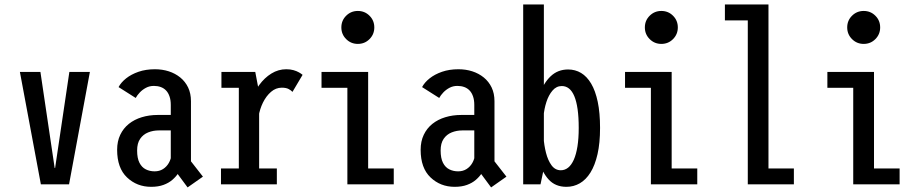

<svg xmlns="http://www.w3.org/2000/svg" viewBox="-20 -820 4090 854"><path d="M288.5 -500H379.8L287.1 0H161.8L68.5 -500H159.8L223.2 -72.7H225.1Z M814.4 13.6 748.4 -75.6 800 -140.1 882.6 -34.3ZM742.6 -131.6 788.1 -78.7Q782.9 -64.9 772.6 -49.3Q762.4 -33.7 746.4 -19.9Q730.4 -6.1 707.2 2.4Q684 11 652.3 11Q589 11 545 -30.8Q501 -72.5 501 -153.6Q501 -191.6 514.9 -220.5Q528.7 -249.4 553.1 -269Q577.6 -288.6 610.6 -298.6Q643.6 -308.7 681.6 -308.7H750.8V-239.9H686.4Q660.9 -239.9 638.9 -231Q616.9 -222.2 603.4 -202.6Q589.9 -183 589.9 -150.6Q589.9 -116.4 600.3 -96Q610.7 -75.6 628.4 -66.8Q646 -57.9 667.7 -57.9Q689.2 -57.9 705.2 -68.1Q721.2 -78.3 730.8 -95.1Q740.4 -111.9 742.6 -131.6ZM669.1 -512Q701.9 -512 730.6 -502.8Q759.4 -493.5 781.8 -475.4Q804.1 -457.2 816.8 -430.8Q829.4 -404.3 829.4 -369.9V-77.4L739.6 -94.1V-353.3Q739.6 -375.1 734 -391.2Q728.5 -407.3 718.6 -417.6Q708.8 -427.9 695 -432.9Q681.3 -437.9 664.6 -437.9Q644.9 -437.9 629.1 -429.4Q613.2 -420.9 601.7 -408.6Q590.1 -396.4 583.6 -384.3L507.4 -432.6Q518.2 -453.3 540.9 -471.4Q563.5 -489.4 596 -500.7Q628.6 -512 669.1 -512Z M1083.9 -287.9Q1083.9 -329.9 1096.8 -369.8Q1109.7 -409.8 1133 -441.9Q1156.4 -474.1 1187.2 -493Q1218 -512 1253.3 -512Q1271.3 -512 1285.3 -508Q1299.3 -504 1309.5 -498.2Q1319.7 -492.5 1325.9 -487.1L1280.9 -411.3Q1274.8 -418.2 1263.6 -424.1Q1252.5 -430 1233.5 -430Q1206.9 -430 1185.5 -411.5Q1164 -392.9 1149.6 -363.7Q1135.3 -334.5 1130.4 -302.6ZM1132.6 -70.6H1211.4V0H962.9V-70.6H1042.3V-429.4H964.9V-500H1115.4L1132.6 -409.6Z M1571.6 -624.7Q1541.1 -624.7 1519.7 -646.1Q1498.3 -667.5 1498.3 -698Q1498.3 -728.8 1519.7 -750Q1541.1 -771.3 1571.6 -771.3Q1602.4 -771.3 1623.6 -750Q1644.9 -728.8 1644.9 -698Q1644.9 -667.5 1623.6 -646.1Q1602.4 -624.7 1571.6 -624.7ZM1617.5 -70.6H1731.4V0H1525.1V-429.4H1410.1V-500H1617.5Z M2164.4 13.6 2098.4 -75.6 2150 -140.1 2232.6 -34.3ZM2092.6 -131.6 2138.1 -78.7Q2132.9 -64.9 2122.6 -49.3Q2112.4 -33.7 2096.4 -19.9Q2080.4 -6.1 2057.2 2.4Q2034 11 2002.3 11Q1939 11 1895 -30.8Q1851 -72.5 1851 -153.6Q1851 -191.6 1864.9 -220.5Q1878.7 -249.4 1903.1 -269Q1927.6 -288.6 1960.6 -298.6Q1993.6 -308.7 2031.6 -308.7H2100.8V-239.9H2036.4Q2010.9 -239.9 1988.9 -231Q1966.9 -222.2 1953.4 -202.6Q1939.9 -183 1939.9 -150.6Q1939.9 -116.4 1950.3 -96Q1960.7 -75.6 1978.4 -66.8Q1996 -57.9 2017.7 -57.9Q2039.2 -57.9 2055.2 -68.1Q2071.2 -78.3 2080.8 -95.1Q2090.4 -111.9 2092.6 -131.6ZM2019.1 -512Q2051.9 -512 2080.6 -502.8Q2109.4 -493.5 2131.8 -475.4Q2154.1 -457.2 2166.8 -430.8Q2179.4 -404.3 2179.4 -369.9V-77.4L2089.6 -94.1V-353.3Q2089.6 -375.1 2084 -391.2Q2078.5 -407.3 2068.6 -417.6Q2058.8 -427.9 2045 -432.9Q2031.3 -437.9 2014.6 -437.9Q1994.9 -437.9 1979.1 -429.4Q1963.2 -420.9 1951.7 -408.6Q1940.1 -396.4 1933.6 -384.3L1857.4 -432.6Q1868.2 -453.3 1890.9 -471.4Q1913.5 -489.4 1946 -500.7Q1978.6 -512 2019.1 -512Z M2307.1 0V-800H2399.1V-71L2384.1 0ZM2507 -511Q2538.5 -511 2564.6 -495.5Q2590.6 -479.9 2609.5 -448Q2628.4 -416.1 2638.7 -367Q2649 -318 2649 -251Q2649 -184 2637.8 -134.6Q2626.5 -85.1 2606.5 -52.9Q2586.4 -20.6 2559.1 -4.8Q2531.8 11 2499.4 11Q2449.8 11 2420.1 -21.9Q2390.4 -54.7 2377.4 -106.1Q2364.3 -157.4 2364.3 -213.4L2397.8 -208.6Q2400.1 -173.7 2408.6 -140.2Q2417.1 -106.7 2433.2 -84.7Q2449.4 -62.7 2474.4 -62.7Q2492.4 -62.7 2507 -74.3Q2521.6 -85.9 2532.2 -109.5Q2542.7 -133.1 2548.4 -168.4Q2554.1 -203.8 2554.1 -251Q2554.1 -299.1 2549.1 -334.2Q2544.1 -369.3 2534.5 -392.2Q2524.9 -415.1 2510.9 -426.2Q2497 -437.3 2478.7 -437.3Q2454.5 -437.3 2437.4 -417.1Q2420.2 -397 2410.3 -366.2Q2400.4 -335.4 2397.8 -303.4L2364.3 -296.3Q2364.3 -352.3 2380.8 -401.2Q2397.3 -450.1 2429.1 -480.6Q2460.9 -511 2507 -511Z M2921.6 -624.7Q2891.1 -624.7 2869.7 -646.1Q2848.3 -667.5 2848.3 -698Q2848.3 -728.8 2869.7 -750Q2891.1 -771.3 2921.6 -771.3Q2952.4 -771.3 2973.6 -750Q2994.9 -728.8 2994.9 -698Q2994.9 -667.5 2973.6 -646.1Q2952.4 -624.7 2921.6 -624.7ZM2967.5 -70.6H3081.4V0H2875.1V-429.4H2760.1V-500H2967.5Z M3398.1 -70.6H3511.1V0H3306.1V-729.4H3204.3V-800H3398.1Z M3821.6 -624.7Q3791.1 -624.7 3769.7 -646.1Q3748.3 -667.5 3748.3 -698Q3748.3 -728.8 3769.7 -750Q3791.1 -771.3 3821.6 -771.3Q3852.4 -771.3 3873.6 -750Q3894.9 -728.8 3894.9 -698Q3894.9 -667.5 3873.6 -646.1Q3852.4 -624.7 3821.6 -624.7ZM3867.5 -70.6H3981.4V0H3775.1V-429.4H3660.1V-500H3867.5Z"/></svg>

Font: League Mono Thin Condensed
Style: Regular
Weight: 100
Width: 1
Designer: Tyler Finck
Foundry: The League of Moveable Type / Tyler Finck
Version: Version 2.300;RELEASE